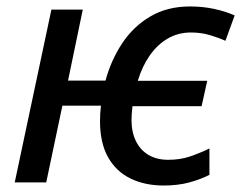

<svg xmlns="http://www.w3.org/2000/svg" viewBox="-20 -568 751 598"><path d="M489.7 9.8Q431.2 9.8 386.5 -12Q341.8 -33.7 316.7 -78.1Q291.5 -122.6 291.5 -190.9Q291.5 -202.6 292.2 -214.6Q293 -226.6 294.4 -238.8H174.3L124 0H25.9L140.1 -538.1H237.8L191.9 -316.9H308.6Q325.7 -380.4 360.4 -432.9Q395 -485.4 448 -516.6Q501 -547.9 571.8 -547.9Q610.8 -547.9 645.8 -540.5Q680.7 -533.2 710.9 -520L682.1 -440.9Q660.6 -450.7 633.5 -458.7Q606.4 -466.8 574.7 -466.8Q535.2 -466.8 502.9 -448.2Q470.7 -429.7 446.8 -395.8Q422.9 -361.8 409.2 -316.4H625.5L607.9 -237.3H392.6Q391.1 -223.1 390.4 -214.1Q389.6 -205.1 389.6 -194.3Q389.6 -156.7 403.3 -128.7Q417 -100.6 442.6 -85.4Q468.3 -70.3 503.9 -70.3Q541.5 -70.3 571.5 -80.6Q601.6 -90.8 632.3 -105.5V-23.4Q603.5 -8.8 568.6 0.5Q533.7 9.8 489.7 9.8Z"/></svg>

Font: Open Sans Medium
Style: Italic
Weight: 500
Italic angle: -12°
Designer: Monotype Design Team
Foundry: Monotype Imaging Inc.
Version: Version 3.000